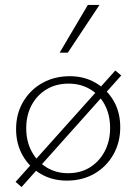

<svg xmlns="http://www.w3.org/2000/svg" viewBox="-20 -724 551 776"><path d="M250 6Q191 6 145 -21Q99 -48 72 -95Q45 -142 45 -202Q45 -264 73.5 -312.5Q102 -361 151 -388.5Q200 -416 262 -416Q321 -416 367 -389Q413 -362 439.5 -316Q466 -270 466 -210Q466 -148 438 -99Q410 -50 361.5 -22Q313 6 250 6ZM255 -24Q307 -24 345 -48.5Q383 -73 404 -114Q425 -155 425 -206Q425 -260 403.5 -300.5Q382 -341 344 -363.5Q306 -386 257 -386Q206 -386 167.5 -362.5Q129 -339 107.5 -298.5Q86 -258 86 -206Q86 -152 108.5 -111Q131 -70 169 -47Q207 -24 255 -24ZM67 32 43 11 446 -439 470 -419ZM221 -511 335 -704H382L254 -511Z"/></svg>

Font: Ysabeau Office ExtraLight
Style: Regular
Weight: 250
Designer: Christian Thalmann (Catharsis Fonts)
Version: Version 2.001;gftools[0.9.30]; featfreeze: tnum,lnum,ss02